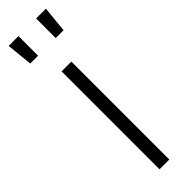

<svg xmlns="http://www.w3.org/2000/svg" viewBox="-246 -696 693 693"><g transform="rotate(-45 100.0 -350.0)"><path d="M75 0H125V-500H75ZM15 -600H55V-700H5ZM145 -600H185L195 -700H145Z"/></g></svg>

Font: Millimetre
Style: Light
Weight: 200
Designer: Jérémy Landes
Version: Version 1.0